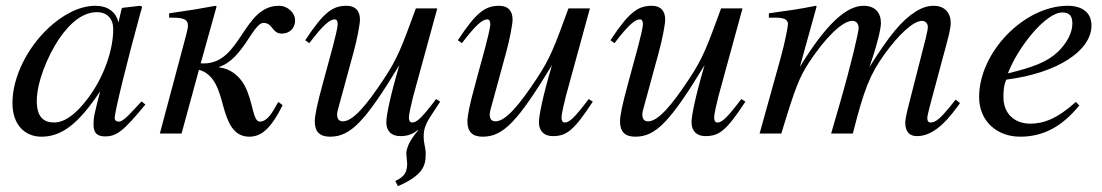

<svg xmlns="http://www.w3.org/2000/svg" viewBox="-20 -461 3807 663"><path d="M469 -111 442 -82C412 -49 399 -41 390 -41C382 -41 376 -45 376 -54C376 -74 418 -246 465 -417C468 -427 469 -429 471 -438L464 -441L403 -434L400 -431L389 -383C381 -420 352 -441 309 -441C254 -441 196 -410 146 -363C75 -296 23 -196 23 -105C23 -29 67 11 123 11C193 11 251 -33 326 -146C305 -64 303 -56 303 -31C303 -2 315 10 343 10C383 10 407 -9 482 -100ZM371 -361C371 -290 341 -204 294 -136C264 -93 217 -38 167 -38C131 -38 107 -57 107 -112C107 -175 142 -264 184 -327C226 -388 270 -419 315 -419C350 -419 371 -396 371 -361Z M673 -242 728 -439 724 -441C671 -431 641 -426 564 -415V-400H575C615 -400 629 -393 629 -373C629 -360 622 -338 610 -292L532 0H607L667 -220C722 -205 737 -146 751 -94C766 -40 785 11 841 11C881 11 915 -15 956 -98L941 -109C936 -100 931 -91 926 -83C908 -52 892 -41 877 -41C853 -41 854 -110 825 -165C807 -199 774 -225 737 -228V-230C819 -257 854 -382 890 -382C922 -382 919 -345 953 -345C977 -345 999 -360 999 -392C999 -414 976 -441 943 -441C819 -441 813 -242 684 -242Z M1500 -110 1486 -119C1435 -52 1419 -38 1403 -38C1396 -38 1392 -44 1392 -55C1392 -67 1402 -110 1407 -129L1490 -432H1416C1367 -298 1353 -260 1306 -189C1244 -95 1198 -42 1164 -42C1149 -42 1144 -52 1144 -67C1144 -71 1146 -80 1147 -83L1201 -281C1213 -324 1223 -378 1223 -393C1223 -424 1207 -441 1177 -441C1130 -441 1099 -421 1034 -322L1048 -312C1099 -379 1120 -394 1136 -394C1143 -394 1146 -388 1146 -377C1146 -365 1135 -322 1129 -299L1094 -170C1075 -101 1067 -61 1067 -42C1067 -5 1085 11 1120 11C1191 11 1241 -42 1359 -236C1327 -128 1314 -61 1314 -39C1314 -8 1332 9 1362 9C1385 9 1403 4 1423 -12L1424 -11C1407 9 1383 41 1383 71C1383 75 1386 96 1386 103C1386 137 1374 150 1345 164L1354 182C1441 144 1450 111 1450 71C1450 48 1443 36 1443 10C1443 -6 1445 -26 1466 -58Z M2013 -119C1962 -52 1946 -38 1930 -38C1923 -38 1919 -44 1919 -55C1919 -67 1929 -110 1934 -129L2017 -432H1943C1894 -298 1880 -260 1833 -189C1771 -95 1725 -42 1691 -42C1676 -42 1671 -52 1671 -67C1671 -71 1673 -80 1674 -83L1728 -281C1740 -324 1750 -378 1750 -393C1750 -424 1734 -441 1704 -441C1657 -441 1626 -421 1561 -322L1575 -312C1626 -379 1647 -394 1663 -394C1670 -394 1673 -388 1673 -377C1673 -365 1662 -322 1656 -299L1621 -170C1602 -101 1594 -61 1594 -42C1594 -5 1612 11 1647 11C1718 11 1768 -42 1886 -236C1854 -128 1841 -61 1841 -39C1841 -8 1859 9 1889 9C1937 9 1962 -11 2027 -110Z M2540 -119C2489 -52 2473 -38 2457 -38C2450 -38 2446 -44 2446 -55C2446 -67 2456 -110 2461 -129L2544 -432H2470C2421 -298 2407 -260 2360 -189C2298 -95 2252 -42 2218 -42C2203 -42 2198 -52 2198 -67C2198 -71 2200 -80 2201 -83L2255 -281C2267 -324 2277 -378 2277 -393C2277 -424 2261 -441 2231 -441C2184 -441 2153 -421 2088 -322L2102 -312C2153 -379 2174 -394 2190 -394C2197 -394 2200 -388 2200 -377C2200 -365 2189 -322 2183 -299L2148 -170C2129 -101 2121 -61 2121 -42C2121 -5 2139 11 2174 11C2245 11 2295 -42 2413 -236C2381 -128 2368 -61 2368 -39C2368 -8 2386 9 2416 9C2464 9 2489 -11 2554 -110Z M3295 -105 3280 -117 3259 -91C3229 -54 3211 -38 3194 -38C3186 -38 3182 -43 3182 -54C3182 -58 3186 -76 3192 -99L3250 -315C3259 -348 3263 -369 3263 -382C3263 -416 3242 -441 3205 -441C3185 -441 3166 -436 3142 -421C3093 -390 3052 -340 2982 -229C3009 -306 3022 -362 3022 -381C3022 -417 3002 -441 2962 -441C2901 -441 2831 -375 2742 -230L2800 -439L2797 -441C2742 -430 2714 -426 2635 -415V-400H2660C2687 -400 2701 -393 2701 -378C2701 -371 2692 -320 2676 -262L2603 0H2678C2726 -158 2740 -194 2774 -246C2830 -331 2889 -389 2923 -389C2936 -389 2945 -380 2945 -364C2945 -351 2921 -245 2877 -93L2850 0H2925C2964 -154 2984 -203 3033 -272C3083 -342 3134 -389 3164 -389C3175 -389 3184 -380 3184 -368C3184 -363 3182 -350 3177 -330L3119 -103C3109 -64 3106 -47 3106 -37C3106 -7 3120 9 3146 9C3193 9 3237 -24 3290 -98Z M3695 -109C3630 -50 3582 -34 3538 -34C3482 -34 3445 -70 3445 -125C3445 -140 3445 -166 3455 -186C3634 -209 3749 -287 3749 -373C3749 -415 3720 -441 3667 -441C3517 -441 3361 -281 3361 -126C3361 -43 3422 11 3503 11C3586 11 3650 -27 3707 -97ZM3461 -209C3495 -298 3591 -418 3648 -418C3676 -418 3683 -403 3683 -379C3683 -348 3664 -312 3633 -282C3596 -247 3548 -229 3462 -208Z"/></svg>

Font: STIXGeneral
Style: Italic
Weight: 400
Italic angle: -16.33°
Designer: MicroPress Inc., with final additions and corrections provided by Coen Hoffman, Elsevier (retired)
Version: Version 1.1.0